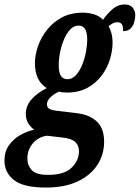

<svg xmlns="http://www.w3.org/2000/svg" viewBox="-75 -603 628 863"><path d="M131 240Q31 240 -12 206.5Q-55 173 -55 118Q-55 79 -35.5 51Q-16 23 14.5 5Q45 -13 79 -20Q64 -30 52.5 -48Q41 -66 41 -91Q41 -126 65.5 -155Q90 -184 135 -207Q82 -240 82 -319Q82 -355 95.5 -394.5Q109 -434 136 -468.5Q163 -503 203 -524.5Q243 -546 297 -546Q324 -546 348 -538.5Q372 -531 388 -514Q408 -543 432 -563Q456 -583 485 -583Q510 -583 521.5 -568.5Q533 -554 533 -534Q533 -519 528 -502.5Q523 -486 511.5 -474.5Q500 -463 478 -463Q481 -503 453 -503Q441 -503 432 -498Q423 -493 413 -485Q431 -455 431 -412Q431 -375 419 -336Q407 -297 381.5 -263Q356 -229 317.5 -208Q279 -187 225 -187Q205 -187 190 -191Q169 -182 152.5 -166.5Q136 -151 136 -134Q136 -119 148.5 -113Q161 -107 180 -105L272 -94Q329 -87 361 -56Q393 -25 393 34Q393 92 362.5 138.5Q332 185 274 212.5Q216 240 131 240ZM228 -247Q249 -247 265.5 -264.5Q282 -282 293.5 -309.5Q305 -337 311 -368Q317 -399 317 -426Q317 -488 278 -488Q257 -488 240.5 -470.5Q224 -453 212.5 -425.5Q201 -398 195 -367.5Q189 -337 189 -310Q189 -276 199 -261.5Q209 -247 228 -247ZM142 183Q214 183 247 150.5Q280 118 280 77Q280 50 262.5 34.5Q245 19 204 15L136 7Q96 13 72 42Q48 71 48 109Q48 140 67.5 161.5Q87 183 142 183Z"/></svg>

Font: Noto Serif ExtraCondensed
Style: Bold Italic
Weight: 700
Width: 2
Italic angle: -12°
Designer: Monotype Design Team
Foundry: Monotype Imaging Inc.
Version: Version 2.013; ttfautohint (v1.8.4.7-5d5b)